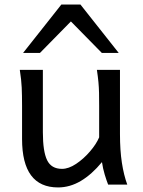

<svg xmlns="http://www.w3.org/2000/svg" viewBox="-20 -801 619 833"><path d="M532.2 0H449.2Q442.4 -17.1 434.3 -43.7Q426.3 -70.3 422.4 -97.7Q377.9 -43.9 330.6 -15.9Q283.2 12.2 231.9 12.2Q75.7 12.2 75.7 -197.8Q75.7 -201.2 75.7 -222.2Q75.7 -243.2 75.7 -269.8Q75.7 -296.4 75.7 -317.4Q75.7 -338.4 75.7 -341.8Q75.7 -388.2 74.2 -421.1Q72.8 -454.1 65.9 -498H166V-227.1Q166 -144 184.3 -106.2Q202.6 -68.4 249 -68.4Q277.8 -68.4 310.3 -90.1Q342.8 -111.8 370.1 -143.6Q397.5 -175.3 410.2 -205.1V-341.8Q410.2 -374 409.7 -397.9Q409.2 -421.9 407 -445.1Q404.8 -468.3 400.4 -498H500.5V-219.7Q500.5 -148.9 508.8 -95Q517.1 -41 532.2 0ZM153.3 -571.3H80.1L246.1 -781.2H329.1L495.1 -571.3H421.9L287.6 -708Z"/></svg>

Font: Andika LitF DSA DSG
Style: Regular
Weight: 400
Designer: Victor Gaultney, Annie Olsen, Julie Remington, Don Collingsworth, Eric Hays, Becca Hirsbrunner
Foundry: SIL International
Version: Version 6.200 ; LitF DSA DSG; ttfautohint (v1.8.3.10-c5d8)